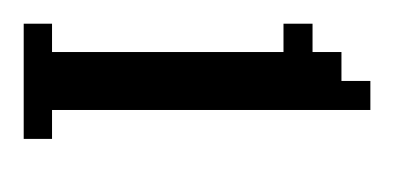

<svg xmlns="http://www.w3.org/2000/svg" viewBox="-105 -227 332 162"><g transform="rotate(90 61.0 -146.0)"><path d="M0 0V-23.9H23.9V-219.2H0V-243.7H23.9V-268.1H48.3V-292.5H72.8V-23.9H97.2V0Z"/></g></svg>

Font: FS Mondwest Regular
Style: Regular
Weight: 400
Designer: NZWStudios2024
Foundry: https://fontstruct.com
Version: Version 1.0